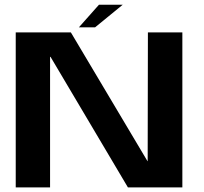

<svg xmlns="http://www.w3.org/2000/svg" viewBox="-20 -816 889 836"><path d="M48.5 0H198V-568.5H200L537 0H774V-675H624L623 -114.5H622L288.5 -675H48.5ZM323.5 -697H394L514.5 -795.5H411Z"/></svg>

Font: Anybody SemiExpanded SemiBold
Style: Regular
Weight: 600
Width: 6
Designer: Tyler Finck
Foundry: Etcetera Type Company
Version: Version 1.113;gftools[0.9.25]